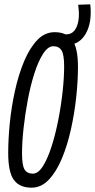

<svg xmlns="http://www.w3.org/2000/svg" viewBox="-20 -859 440 889"><path d="M126 10Q71 10 44.5 -25.5Q18 -61 18 -151Q18 -215 25.5 -290Q33 -365 49.5 -439.5Q66 -514 91.5 -575Q117 -636 152 -673Q187 -710 233 -710Q287 -710 314 -674.5Q341 -639 341 -549Q341 -485 333 -410Q325 -335 308.5 -260.5Q292 -186 266.5 -125Q241 -64 206 -27Q171 10 126 10ZM132 -55Q157 -55 179 -90Q201 -125 219 -181.5Q237 -238 250 -304.5Q263 -371 270 -435.5Q277 -500 277 -551Q277 -606 265 -625.5Q253 -645 227 -645Q202 -645 179.5 -610Q157 -575 139 -518.5Q121 -462 108.5 -395.5Q96 -329 89 -264.5Q82 -200 82 -149Q82 -94 93.5 -74.5Q105 -55 132 -55ZM279 -651 277 -700H287Q321 -700 336 -737.5Q351 -775 342 -837L398 -839Q407 -755 377 -703Q347 -651 290 -651Z"/></svg>

Font: Georama ExtraCondensed
Style: Italic
Weight: 400
Width: 2
Italic angle: -9°
Designer: Jean-Baptiste Levee
Foundry: Production Type
Version: Version 1.000